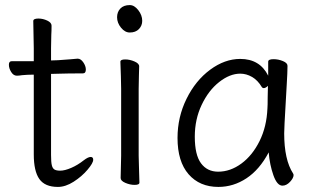

<svg xmlns="http://www.w3.org/2000/svg" viewBox="-20 -718 1238 756"><path d="M67 -422Q55 -420 47 -420H46Q33 -420 24 -434.5Q15 -449 15 -463Q15 -477 26 -477H113V-528L111 -635Q111 -645 131 -645Q149 -645 166 -637Q183 -629 183 -617Q183 -596 182 -581L181 -528V-480L209 -481Q237 -483 256.5 -484.5Q276 -486 285 -487H286Q298 -487 308 -472.5Q318 -458 318 -444Q318 -429 306 -429Q246 -429 220 -428L181 -427V-108Q181 -80 184 -67.5Q187 -55 194.5 -50.5Q202 -46 217 -46Q235 -46 260.5 -57Q286 -68 310 -87Q327 -100 337 -100Q347 -100 347 -89Q347 -76 324.5 -49.5Q302 -23 270 -2.5Q238 18 208 18Q157 18 135 -13Q113 -44 113 -110V-424H108Q89 -424 67 -422Z M491 -590Q472 -590 456.5 -609Q441 -628 441 -650Q441 -671 454 -684.5Q467 -698 491 -698Q509 -698 524.5 -678Q540 -658 540 -636Q540 -617 527 -603.5Q514 -590 491 -590ZM456 -417 454 -475Q454 -484 473 -484Q491 -484 509.5 -476Q528 -468 528 -457Q528 -436 527 -421L526 -368V-105L527 -67L529 1Q529 10 510 10Q492 10 473.5 2Q455 -6 455 -17L457 -105V-368Z M1105 -314Q1099 -214 1099 -193Q1099 -89 1134 -35Q1136 -31 1136 -29Q1136 -17 1122 -2Q1108 13 1092 13Q1071 13 1056.5 -28Q1042 -69 1038 -118Q1002 -50 950.5 -16Q899 18 840 18Q766 18 722.5 -32Q679 -82 679 -175Q679 -257 714.5 -329Q750 -401 807.5 -443.5Q865 -486 926 -486Q1003 -486 1036 -420V-475Q1036 -485 1057 -485Q1076 -485 1094 -477.5Q1112 -470 1112 -459V-457Q1112 -434 1109 -385Q1106 -336 1105 -314ZM1018 -371Q1014 -371 1011 -375Q995 -402 972.5 -415Q950 -428 926 -428Q885 -428 843 -395Q801 -362 774 -305Q747 -248 747 -180Q747 -108 771.5 -75Q796 -42 839 -42Q887 -42 930.5 -74Q974 -106 1002 -162.5Q1030 -219 1033 -291Q1034 -301 1034 -335L1035 -380Q1026 -371 1018 -371Z"/></svg>

Font: Fusion Kai T
Style: Regular
Weight: 400
Designer: Fontworks Inc.
Version: Version 24.134;May 13, 2024